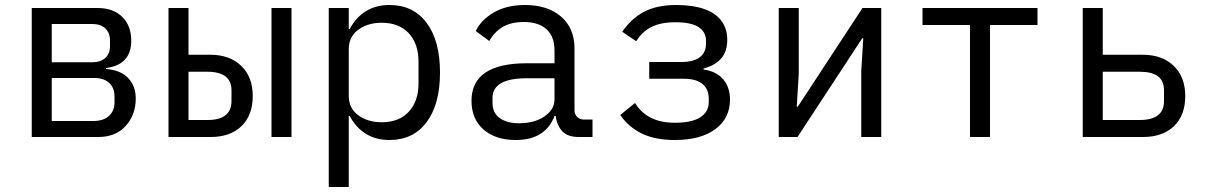

<svg xmlns="http://www.w3.org/2000/svg" viewBox="-20 -548 4840 768"><path d="M107 -516H370Q433 -516 469 -480.5Q505 -445 505 -385Q505 -337 479.5 -309.5Q454 -282 404 -276V-272Q462 -268 492.5 -236Q523 -204 523 -154Q523 -89 483 -44.5Q443 0 373 0H107ZM353 -64Q393 -64 415.5 -84Q438 -104 438 -139V-162Q438 -197 416.5 -216.5Q395 -236 359 -236H187V-64ZM349 -299Q382 -299 401 -316Q420 -333 420 -364V-386Q420 -417 401 -434.5Q382 -452 349 -452H187V-299Z M654 -516H734V-329H821Q899 -329 945 -284.5Q991 -240 991 -164Q991 -87 946 -43.5Q901 0 822 0H654ZM810 -68Q906 -68 906 -144V-186Q906 -261 810 -261H734V-68ZM1066 -516H1146V0H1066Z M1295 -516H1375V-432H1379Q1404 -479 1444 -503.5Q1484 -528 1538 -528Q1633 -528 1686.5 -456.5Q1740 -385 1740 -258Q1740 -131 1686.5 -59.5Q1633 12 1538 12Q1484 12 1444 -12.5Q1404 -37 1379 -84H1375V200H1295ZM1654 -214V-302Q1654 -373 1615 -415Q1576 -457 1507 -457Q1451 -457 1413 -429Q1375 -401 1375 -351V-165Q1375 -115 1413 -87Q1451 -59 1507 -59Q1576 -59 1615 -101Q1654 -143 1654 -214Z M2295 0Q2251 0 2229.5 -22.5Q2208 -45 2203 -84H2198Q2181 -38 2142.5 -13Q2104 12 2043 12Q1962 12 1914 -30Q1866 -72 1866 -145Q1866 -295 2088 -295H2198V-346Q2198 -402 2166 -431Q2134 -460 2075 -460Q2025 -460 1991.5 -440.5Q1958 -421 1937 -384L1883 -424Q1904 -468 1955 -498Q2006 -528 2080 -528Q2171 -528 2224.5 -481.5Q2278 -435 2278 -354V-106Q2278 -91 2288.5 -80.5Q2299 -70 2314 -70H2350V0ZM2198 -150V-235H2088Q2018 -235 1984 -215Q1950 -195 1950 -157V-136Q1950 -97 1978.5 -76Q2007 -55 2057 -55Q2118 -55 2158 -82.5Q2198 -110 2198 -150Z M2461 -88 2520 -136Q2544 -97 2583.5 -77Q2623 -57 2679 -57Q2748 -57 2781.5 -79Q2815 -101 2815 -139V-153Q2815 -192 2789.5 -212.5Q2764 -233 2716 -233H2577V-300H2706Q2754 -300 2779 -319Q2804 -338 2804 -373V-385Q2804 -420 2774.5 -439.5Q2745 -459 2681 -459Q2623 -459 2585.5 -440Q2548 -421 2525 -383L2469 -421Q2505 -474 2556.5 -501Q2608 -528 2685 -528Q2752 -528 2798 -511.5Q2844 -495 2866.5 -463.5Q2889 -432 2889 -389Q2889 -342 2864.5 -314Q2840 -286 2794 -274V-270Q2845 -263 2872.5 -231Q2900 -199 2900 -150Q2900 -75 2841.5 -31.5Q2783 12 2679 12Q2601 12 2548 -13.5Q2495 -39 2461 -88Z M3095 -516H3175V-253L3167 -121H3171L3430 -516H3505V0H3425V-263L3433 -395H3429L3170 0H3095Z M3860 -448H3670V-516H4130V-448H3940V0H3860Z M4311 -516H4391V-329H4551Q4629 -329 4675 -284.5Q4721 -240 4721 -164Q4721 -87 4676 -43.5Q4631 0 4552 0H4311ZM4540 -68Q4586 -68 4611 -86.5Q4636 -105 4636 -144V-186Q4636 -225 4611.5 -243Q4587 -261 4540 -261H4391V-68Z"/></svg>

Font: iA Writer Mono V
Style: Regular
Weight: 400
Designer: Mike Abbink, Paul van der Laan, Pieter van Rosmalen
Foundry: Bold Monday
Version: Version 2.000